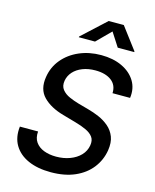

<svg xmlns="http://www.w3.org/2000/svg" viewBox="-137 -1036 920 1140"><g transform="rotate(15 322.5 -465.5)"><path d="M285.6 12.2Q204.6 12.2 146.5 -13.7Q88.4 -39.6 60.1 -87.6Q31.7 -135.7 39.6 -202.1H151.4Q147.9 -162.6 166 -136.7Q184.1 -110.8 217.3 -98.1Q250.5 -85.4 292.5 -85.4Q338.9 -85.4 377.4 -99.9Q416 -114.3 441.2 -140.6Q466.3 -167 472.2 -202.6Q477.5 -234.4 462.9 -254.4Q448.2 -274.4 419.4 -287.8Q390.6 -301.3 352.5 -312L270.5 -335.4Q189.9 -357.9 145.3 -403.6Q100.6 -449.2 113.3 -526.9Q123 -589.8 162.6 -637.2Q202.1 -684.6 262.9 -710.9Q323.7 -737.3 397.5 -737.3Q471.2 -737.3 525.9 -711.4Q580.6 -685.5 608.2 -640.1Q635.7 -594.7 627.4 -536.1H519.5Q522 -585.9 485.8 -613.3Q449.7 -640.6 387.2 -640.6Q343.3 -640.6 308.6 -627Q273.9 -613.3 252.4 -589.4Q231 -565.4 225.6 -534.7Q219.7 -500.5 237.1 -479Q254.4 -457.5 283 -445.1Q311.5 -432.6 338.9 -424.8L405.8 -406.2Q438.5 -397.5 472.7 -382.8Q506.8 -368.2 534.7 -344.5Q562.5 -320.8 576.2 -285.9Q589.8 -251 582 -201.2Q571.8 -139.6 534.2 -91.3Q496.6 -43 434.1 -15.4Q371.6 12.2 285.6 12.2ZM339.8 -805.2H240.2L240.7 -809.6L386.7 -944.3H479.5L581.1 -809.6L580.6 -805.2H479.5L424.8 -890.1Z"/></g></svg>

Font: Inter Medium
Style: Italic
Weight: 500
Italic angle: -9.3988°
Designer: Rasmus Andersson
Foundry: rsms
Version: Version 4.001;git-66647c0bb